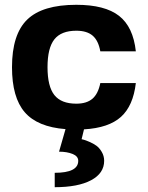

<svg xmlns="http://www.w3.org/2000/svg" viewBox="-20 -530 616 800"><path d="M253 8Q136 -1 83 -62.5Q30 -124 30 -250Q30 -387 93.5 -448.5Q157 -510 298 -510Q417 -510 476 -464Q535 -418 546 -316H398Q390 -361 366 -381.5Q342 -402 298 -402Q235 -402 206.5 -366Q178 -330 178 -250Q178 -170 206.5 -134Q235 -98 298 -98Q341 -98 365 -118.5Q389 -139 398 -184H546Q535 -89 484 -43Q433 3 330 9L320 50Q324 51 330 52.5Q336 54 352.5 61Q369 68 381.5 77Q394 86 404 103Q414 120 414 140Q414 192 359.5 221Q305 250 208 250V190Q306 190 306 140Q306 121 282.5 111.5Q259 102 226 102Z"/></svg>

Font: Fivo Sans Modern
Style: Regular
Weight: 700
Designer: Alexander Slobzheninov
Foundry: Alexander Slobzheninov
Version: 1.0